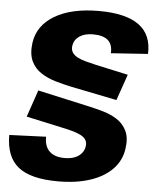

<svg xmlns="http://www.w3.org/2000/svg" viewBox="-62 -879 855 1057"><g transform="rotate(5 365.5 -350.0)"><path d="M298 127Q146 127 77.5 71.5Q9 16 9 -104L212 -112Q211 -59 239.5 -31.5Q268 -4 324 -4Q355 -4 378.5 -13Q402 -22 416.5 -39Q431 -56 434 -79Q437 -101 427 -115.5Q417 -130 397.5 -139.5Q378 -149 352.5 -156Q327 -163 298 -169L96 -213L147 -362L422 -301Q464 -292 508.5 -279.5Q553 -267 588.5 -244.5Q624 -222 643 -183.5Q662 -145 653 -84Q644 -19 598.5 28.5Q553 76 476.5 101.5Q400 127 298 127ZM327 -398Q284 -407 239 -420Q194 -433 157.5 -456.5Q121 -480 102.5 -519.5Q84 -559 92 -621Q106 -718 198.5 -772.5Q291 -827 442 -827Q591 -827 663.5 -774Q736 -721 731 -615L527 -601Q530 -649 503.5 -672.5Q477 -696 420 -696Q374 -696 345.5 -676.5Q317 -657 312 -624Q309 -601 319 -586Q329 -571 348.5 -561Q368 -551 394.5 -544Q421 -537 451 -530L630 -491L580 -347Z"/></g></svg>

Font: Pathway Extreme 28pt ExtraBold
Style: Italic
Weight: 800
Italic angle: -8°
Designer: Eduardo Rodriguez Tunni
Foundry: Eduardo Rodriguez Tunni
Version: Version 1.001;gftools[0.9.26]